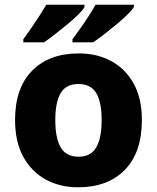

<svg xmlns="http://www.w3.org/2000/svg" viewBox="-20 -786 667 816"><path d="M583 -276Q583 -138 510.5 -64Q438 10 312 10Q234 10 173.5 -23.5Q113 -57 78.5 -120.5Q44 -184 44 -276Q44 -412 116.5 -485.5Q189 -559 315 -559Q393 -559 453.5 -526Q514 -493 548.5 -430Q583 -367 583 -276ZM215 -276Q215 -199 238 -159.5Q261 -120 314 -120Q366 -120 389 -159.5Q412 -199 412 -276Q412 -352 389 -390.5Q366 -429 313 -429Q261 -429 238 -390.5Q215 -352 215 -276ZM549 -756Q541 -743 520.5 -723Q500 -703 473.5 -681Q447 -659 421 -639Q395 -619 376 -606H288V-619Q302 -638 320.5 -664Q339 -690 356.5 -717Q374 -744 386 -766H549ZM339 -756Q332 -743 311.5 -723Q291 -703 264.5 -681Q238 -659 212 -639Q186 -619 167 -606H79V-619Q93 -638 111 -664Q129 -690 146.5 -717Q164 -744 177 -766H339Z"/></svg>

Font: Noto Sans Bengali ExtraBold
Style: Regular
Weight: 800
Designer: Jelle Bosma - Monotype Design Team
Foundry: Monotype Imaging Inc.
Version: Version 2.003; ttfautohint (v1.8.4.7-5d5b)